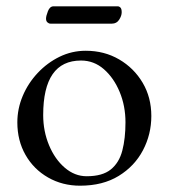

<svg xmlns="http://www.w3.org/2000/svg" viewBox="-20 -575 535 609"><path d="M353 -555Q358 -555 362 -551Q366 -547 366 -536Q366 -525 358 -512.5Q350 -500 335 -500H140Q135 -500 130.5 -504Q126 -508 126 -516Q126 -524 132 -539.5Q138 -555 150 -555ZM35 -187Q35 -230 52 -270.5Q69 -311 99.5 -343.5Q130 -376 169 -395Q208 -414 252 -414Q311 -414 358 -386.5Q405 -359 432.5 -312.5Q460 -266 460 -207Q460 -149 433.5 -98.5Q407 -48 356.5 -17Q306 14 234 14Q178 14 132.5 -12Q87 -38 61 -83.5Q35 -129 35 -187ZM237 -383Q117 -383 117 -210Q117 -159 135.5 -114.5Q154 -70 185.5 -43Q217 -16 255 -16Q305 -16 331.5 -37.5Q358 -59 368 -97.5Q378 -136 378 -187Q378 -239 359.5 -283.5Q341 -328 309.5 -355.5Q278 -383 237 -383Z"/></svg>

Font: Benne
Style: Regular
Weight: 400
Designer: John-Daniel Harrington
Version: Version 1.001